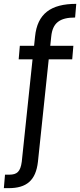

<svg xmlns="http://www.w3.org/2000/svg" viewBox="-64 -786 417 997"><path d="M-19 191C74 191 122 151 133 54L189 -478H311L317 -548H197L202 -596C209 -667 246 -695 326 -695L332 -766C200 -766 130 -715 118 -596L113 -548H39L33 -478H105L49 54C42 106 24 121 -16 121H-38L-44 191Z"/></svg>

Font: Rootstock Sans Body
Style: Regular
Weight: 400
Designer: Colophon Foundry, Jonny Pinhorn
Foundry: Colophon Foundry
Version: Version 1.200;FEAKit 1.0